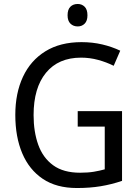

<svg xmlns="http://www.w3.org/2000/svg" viewBox="-20 -936 701 966"><path d="M371 -377H594V-26Q541 -8 486.5 1Q432 10 367 10Q264 10 195.5 -36Q127 -82 92 -164.5Q57 -247 57 -358Q57 -467 95.5 -549.5Q134 -632 208.5 -678Q283 -724 390 -724Q445 -724 494 -712.5Q543 -701 585 -681L552 -605Q516 -623 474 -634.5Q432 -646 388 -646Q274 -646 211.5 -570Q149 -494 149 -357Q149 -273 172.5 -207.5Q196 -142 247.5 -104.5Q299 -67 383 -67Q423 -67 452.5 -72Q482 -77 507 -84V-299H371ZM371 -916Q392 -916 406 -902Q420 -888 420 -859Q420 -831 406 -817Q392 -803 371 -803Q349 -803 334.5 -817Q320 -831 320 -859Q320 -888 334 -902Q348 -916 371 -916Z"/></svg>

Font: Noto Sans Sinhala UI SemiCondensed
Style: Regular
Weight: 400
Width: 4
Designer: Jelle Bosma - Monotype Design Team
Foundry: Monotype Imaging Inc.
Version: Version 2.006; ttfautohint (v1.8.4.7-5d5b)